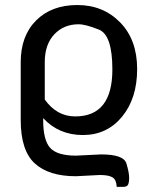

<svg xmlns="http://www.w3.org/2000/svg" viewBox="-20 -536 603 760"><path d="M424.8 -260.7Q424.8 -397 372.1 -418.5Q319.3 -439.9 291 -439.9Q232.4 -439.9 194.8 -399.9Q157.2 -359.9 157.2 -290V-142.1Q204.6 -75.2 277.8 -75.2Q424.8 -75.2 424.8 -260.7ZM468.3 203.6H441.9Q440.9 176.3 426 166.5Q411.1 156.7 375 156.7L280.3 161.6Q172.9 161.6 117.4 110.6Q62 59.6 62 -61V-290Q62 -394 123 -455.1Q184.1 -516.1 286.1 -516.1Q388.2 -516.1 455.6 -447.3Q522.9 -378.4 522.9 -262.7Q522.9 -146.5 463.1 -74Q403.3 -1.5 308.1 -1.5Q212.9 -1.5 150.9 -68.4V-61Q150.9 19.5 179 49.8Q207 80.1 280.8 80.1L380.4 75.2Q469.7 75.2 480.5 111.3Q491.2 147.5 491.2 167Q491.2 186.5 486.8 195.1Q482.4 203.6 468.3 203.6Z"/></svg>

Font: Lato-Medium
Style: Regular
Weight: 500
Designer: Lukasz Dziedzic
Foundry: tyPoland Lukasz Dziedzic
Version: Version 2.006; 2014-01-15